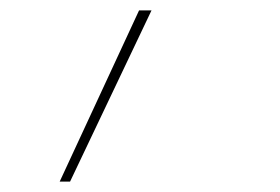

<svg xmlns="http://www.w3.org/2000/svg" viewBox="-20 -116 540 370"><path d="M95 234 248 -96H272L115 234Z"/></svg>

Font: Iosevka SS18 Thin
Style: Italic
Weight: 100
Italic angle: -9°
Monospace: yes
Designer: Belleve Invis
Foundry: Belleve Invis
Version: Version 25.1.1; ttfautohint (v1.8.4)